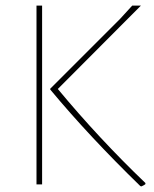

<svg xmlns="http://www.w3.org/2000/svg" viewBox="-20 -657 547 684"><path d="M482 -637 186 -340Q332 -164 498 -5V-1Q495 2 484 7L480 6Q297 -172 159 -338V-341L408 -590L451 -637ZM130 -637V0H110V-637Z"/></svg>

Font: Alegreya Sans Thin
Style: Regular
Weight: 100
Designer: Juan Pablo del Peral
Foundry: Huerta Tipografica
Version: Version 2.007